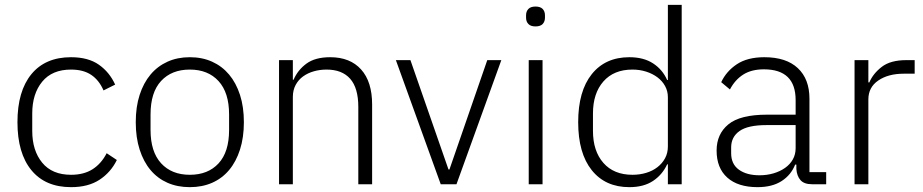

<svg xmlns="http://www.w3.org/2000/svg" viewBox="-20 -760 3809 792"><path d="M273 12Q167 12 109.5 -58Q52 -128 52 -256Q52 -384 109.5 -454Q167 -524 273 -524Q344 -524 388 -493Q432 -462 455 -411L407 -387Q389 -429 356.5 -451Q324 -473 273 -473Q195 -473 154 -423Q113 -373 113 -292V-220Q113 -139 154 -89Q195 -39 273 -39Q326 -39 362 -62Q398 -85 420 -128L462 -100Q437 -49 390.5 -18.5Q344 12 273 12Z M763 12Q712 12 671 -6Q630 -24 601 -58.5Q572 -93 556 -143Q540 -193 540 -256Q540 -319 556 -368.5Q572 -418 601 -452.5Q630 -487 671 -505.5Q712 -524 763 -524Q814 -524 855 -505.5Q896 -487 925 -452.5Q954 -418 970 -368.5Q986 -319 986 -256Q986 -193 970 -143Q954 -93 925 -58.5Q896 -24 855 -6Q814 12 763 12ZM763 -39Q838 -39 881.5 -86Q925 -133 925 -224V-288Q925 -378 881.5 -425.5Q838 -473 763 -473Q688 -473 644.5 -426Q601 -379 601 -288V-224Q601 -134 644.5 -86.5Q688 -39 763 -39Z M1131 0V-512H1188V-431H1191Q1208 -471 1244 -497.5Q1280 -524 1342 -524Q1424 -524 1469.5 -473.5Q1515 -423 1515 -329V0H1458V-319Q1458 -397 1424.5 -435Q1391 -473 1327 -473Q1300 -473 1275 -466Q1250 -459 1230.5 -445Q1211 -431 1199.5 -409.5Q1188 -388 1188 -360V0Z M1613 -512H1673L1830 -61H1834L1990 -512H2048L1863 0H1798Z M2189 -651Q2169 -651 2159.5 -661Q2150 -671 2150 -687V-697Q2150 -713 2159.5 -723Q2169 -733 2189 -733Q2209 -733 2218.5 -723Q2228 -713 2228 -697V-687Q2228 -671 2218.5 -661Q2209 -651 2189 -651ZM2161 -512H2218V0H2161Z M2735 -82H2732Q2712 -39 2673.5 -13.5Q2635 12 2576 12Q2477 12 2421 -58Q2365 -128 2365 -256Q2365 -384 2421 -454Q2477 -524 2576 -524Q2635 -524 2674 -498.5Q2713 -473 2732 -430H2735V-740H2792V0H2735ZM2589 -39Q2619 -39 2645.5 -47Q2672 -55 2692 -70.5Q2712 -86 2723.5 -107.5Q2735 -129 2735 -156V-359Q2735 -384 2723.5 -405Q2712 -426 2692 -441Q2672 -456 2645.5 -464.5Q2619 -473 2589 -473Q2512 -473 2469 -424Q2426 -375 2426 -292V-220Q2426 -137 2469 -88Q2512 -39 2589 -39Z M3330 0Q3297 0 3282 -17Q3267 -34 3265 -63V-81H3260Q3243 -38 3204 -13Q3165 12 3105 12Q3024 12 2980 -27.5Q2936 -67 2936 -139Q2936 -207 2984.5 -247Q3033 -287 3144 -287H3262V-347Q3262 -474 3131 -474Q3080 -474 3046 -452.5Q3012 -431 2991 -391L2955 -421Q2976 -466 3019.5 -495Q3063 -524 3133 -524Q3223 -524 3271 -479Q3319 -434 3319 -353V-50H3388V0ZM3113 -37Q3144 -37 3171 -45Q3198 -53 3218.5 -67.5Q3239 -82 3250.5 -102.5Q3262 -123 3262 -149V-244H3142Q3065 -244 3030.5 -219.5Q2996 -195 2996 -152V-128Q2996 -83 3028 -60Q3060 -37 3113 -37Z M3505 0V-512H3562V-420H3566Q3581 -456 3617 -484Q3653 -512 3719 -512H3753V-456H3708Q3644 -456 3603 -428Q3562 -400 3562 -350V0Z"/></svg>

Font: IBM Plex Sans Thai Light
Style: Regular
Weight: 300
Designer: Mike Abbink, Paul van der Laan, Pieter van Rosmalen, Ben Mitchell, Mark Frömberg
Foundry: Bold Monday
Version: Version 1.2